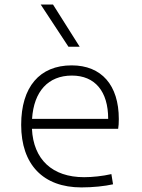

<svg xmlns="http://www.w3.org/2000/svg" viewBox="-20 -815 626 845"><path d="M338.4 9.8C388.7 9.8 440.4 4.4 477.5 -3.9L470.2 -48.8C432.1 -40 386.7 -35.2 350.1 -35.2C210 -35.2 127 -113.3 120.6 -248H500C502 -258.3 502.9 -274.4 502.9 -291C502.9 -440.4 426.8 -527.3 295.4 -527.3C154.3 -527.3 73.2 -432.1 73.2 -265.6C73.2 -90.8 169.9 9.8 338.4 9.8ZM121.1 -292C128.9 -413.1 192.4 -482.4 296.4 -482.4C397.9 -482.4 456.1 -413.1 456.1 -292ZM281.2 -609.4H330.6L213.4 -794.9H159.2Z"/></svg>

Font: Cascadia Mono PL ExtraLight
Style: Regular
Weight: 200
Monospace: yes
Designer: Aaron Bell
Foundry: Saja Typeworks
Version: Version 2404.023